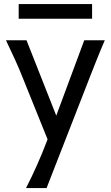

<svg xmlns="http://www.w3.org/2000/svg" viewBox="-20 -699 553 958"><path d="M212.4 239.3H109.9Q123.5 212.9 137.5 183.6Q151.4 154.3 164.8 124.3Q178.2 94.2 190.4 64.7Q202.6 35.2 212.9 7.8L217.3 -3.9L87.9 -324.7Q74.7 -357.9 55.9 -399.4Q37.1 -440.9 9.8 -498H112.3L260.7 -122.1L400.4 -498H502.9Q478.5 -441.4 462.2 -400.1Q445.8 -358.9 432.6 -325.2ZM73.2 -678.7H439.5V-605.5H73.2Z"/></svg>

Font: Andika CyrE
Style: Regular
Weight: 400
Designer: Victor Gaultney, Annie Olsen, Julie Remington, Don Collingsworth, Eric Hays, Becca Hirsbrunner
Foundry: SIL International
Version: Version 5.000